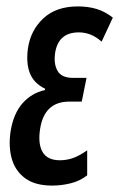

<svg xmlns="http://www.w3.org/2000/svg" viewBox="-20 -569 372 599"><path d="M143 10Q90 10 59 -12.5Q28 -35 17 -73Q6 -111 13 -159Q22 -215 50.5 -247Q79 -279 120 -288L121 -292Q86 -309 73.5 -340Q61 -371 67 -417Q75 -474 115 -511.5Q155 -549 223 -549Q255 -549 281.5 -541Q308 -533 332 -514L297 -439Q265 -468 226 -468Q162 -468 152 -404Q147 -370 159.5 -348Q172 -326 208 -326H250L235 -252H196Q118 -252 105 -166Q98 -120 113 -94.5Q128 -69 167 -69Q187 -69 206.5 -75.5Q226 -82 252 -100V-22Q229 -4 200 3Q171 10 143 10Z"/></svg>

Font: Noto Sans ExtraCondensed Medium
Style: Italic
Weight: 500
Width: 2
Italic angle: -12°
Designer: Monotype Design Team
Foundry: Monotype Imaging Inc.
Version: Version 2.013; ttfautohint (v1.8.4.7-5d5b)